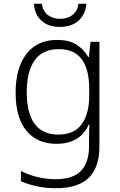

<svg xmlns="http://www.w3.org/2000/svg" viewBox="-20 -754 640 1020"><path d="M91 209V154Q128 174 177 186Q226 198 275 198Q369 198 411 153Q453 108 453 23V-11Q453 -58 455 -93H452Q406 10 280 10Q177 10 120 -60Q63 -130 63 -261Q63 -393 120.5 -467.5Q178 -542 283 -542Q344 -542 383 -519Q422 -496 449 -451H452L461 -532H508V26Q508 134 452 190Q396 246 275 246Q179 246 91 209ZM454 -246V-281Q454 -493 293 -493Q206 -493 164 -433.5Q122 -374 122 -263Q122 -153 164 -96Q206 -39 290 -39Q375 -39 414.5 -95Q454 -151 454 -246ZM160 -734H202Q208 -694 234.5 -674Q261 -654 299 -654Q338 -654 364.5 -674Q391 -694 397 -734H439Q434 -677 397 -644Q360 -611 297 -611Q237 -611 200.5 -644Q164 -677 160 -734Z"/></svg>

Font: Noto Sans Mono UI Light
Style: Regular
Weight: 300
Monospace: yes
Designer: Monotype Design team
Foundry: Monotype Imaging Inc.
Version: Version 1.000